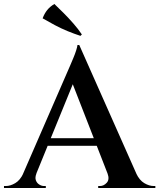

<svg xmlns="http://www.w3.org/2000/svg" viewBox="-42 -944 800 964"><path d="M356 -718 672 -6H524L309 -558ZM141 -73Q133 -53 138 -39Q143 -25 155 -17.5Q167 -10 179 -10H188V0H-22V-10Q-22 -10 -17.5 -10Q-13 -10 -13 -10Q10 -10 34.5 -24.5Q59 -39 75 -73ZM356 -718 361 -613 112 -3H44L302 -596Q304 -600 310.5 -615.5Q317 -631 325.5 -651Q334 -671 340 -689.5Q346 -708 347 -718ZM473 -250V-212H172V-250ZM498 -73H642Q658 -39 682.5 -24.5Q707 -10 730 -10Q730 -10 734 -10Q738 -10 738 -10V0H451V-10H460Q479 -10 494 -26.5Q509 -43 498 -73ZM369 -771 362 -764Q331 -774 298 -787.5Q265 -801 233 -818Q201 -835 172 -852Q181 -876 195 -893.5Q209 -911 231 -924Q252 -904 277 -879Q302 -854 326.5 -826Q351 -798 369 -771Z"/></svg>

Font: Cinzel SemiBold
Style: Regular
Weight: 600
Designer: Natanael Gama
Version: Version 2.000